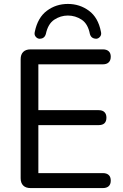

<svg xmlns="http://www.w3.org/2000/svg" viewBox="-20 -956 626 976"><path d="M135 0Q111 0 98 -13Q85 -26 85 -50V-655Q85 -679 98 -692Q111 -705 135 -705H503Q522 -705 532.5 -695.5Q543 -686 543 -668Q543 -649 532.5 -639Q522 -629 503 -629H175V-396H482Q501 -396 511 -386Q521 -376 521 -358Q521 -339 511 -329.5Q501 -320 482 -320H175V-76H503Q522 -76 532.5 -66.5Q543 -57 543 -38Q543 -19 532.5 -9.5Q522 0 503 0ZM180 -759Q169 -760 161 -770Q153 -780 157 -795Q172 -867 218.5 -901.5Q265 -936 325 -936Q385 -936 432 -901.5Q479 -867 493 -795Q497 -780 489 -770Q481 -760 470 -759Q461 -759 454 -762Q447 -765 443 -770.5Q439 -776 437 -783Q427 -835 395 -856Q363 -877 325 -877Q288 -877 256 -856Q224 -835 213 -783Q211 -776 207 -770.5Q203 -765 196.5 -762Q190 -759 180 -759Z"/></svg>

Font: Nunito Medium
Style: Regular
Weight: 500
Designer: Vernon Adams
Foundry: Vernon Adams
Version: Version 3.602